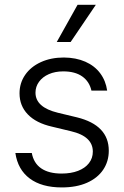

<svg xmlns="http://www.w3.org/2000/svg" viewBox="-20 -781 525 811"><path d="M247.1 -479.5Q212.9 -479.5 186.3 -467.8Q159.7 -456.1 144.8 -435.5Q129.9 -415 129.9 -389.6Q129.9 -327.6 224.6 -304.7L305.7 -285.2Q439.5 -252 439.5 -144.5Q439.5 -99.1 415.8 -64Q392.1 -28.8 347.4 -9Q302.7 10.7 241.2 10.7Q156.2 10.7 105.7 -26.9Q55.2 -64.5 44.9 -134.8H114.3Q122.1 -91.8 154.1 -69.8Q186 -47.9 240.2 -47.9Q279.8 -47.9 309.6 -59.3Q339.4 -70.8 355.7 -91.8Q372.1 -112.8 372.1 -140.6Q372.1 -205.1 280.3 -226.6L199.2 -246.1Q132.8 -261.2 97.7 -297.6Q62.5 -334 62.5 -386.7Q62.5 -430.2 86.2 -464.6Q109.9 -499 152.6 -518.6Q195.3 -538.1 250 -538.1Q301.3 -537.6 340.6 -520.3Q379.9 -502.9 403.3 -471.4Q426.8 -439.9 432.6 -398.4H366.2Q357.4 -437 327.1 -458.3Q296.9 -479.5 247.1 -479.5ZM307.6 -760.7H384.8L278.3 -603.5H219.7Z"/></svg>

Font: Pretendard Std Light
Style: Regular
Weight: 300
Designer: Base glyphs from Inter by Rasmus Andersson; Hangeul glyphs from Noto Sans CJK(Source Han Sans) by Jang Soo-young and Kan
Foundry: Kil Hyung-jin
Version: Version 1.309